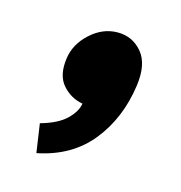

<svg xmlns="http://www.w3.org/2000/svg" viewBox="-52 -177 318 338"><g transform="rotate(15 107.0 -8.0)"><path d="M41.3 113.7Q102.9 101.4 137.8 58Q172.7 14.6 181.3 -46.7Q187 -87 169.6 -107.8Q152.3 -128.6 125 -128.6Q97.9 -128.6 75.6 -108.3Q53.3 -88 49.6 -61.3Q45.1 -29.7 60.1 -12.5Q75.1 4.7 97.1 8.6Q94.9 23.4 79.8 38Q64.7 52.6 33.6 61.3Z"/></g></svg>

Font: Secuela ExtLt
Style: Italic
Weight: 200
Italic angle: -8°
Designer: Fernando Haro
Foundry: deFharo
Version: Version 1.704